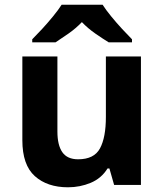

<svg xmlns="http://www.w3.org/2000/svg" viewBox="-20 -786 697 816"><path d="M579 -546V0H465L445 -70H437Q411 -28 365.5 -9Q320 10 269 10Q181 10 128 -37.5Q75 -85 75 -190V-546H224V-227Q224 -169 245 -139Q266 -109 312 -109Q380 -109 405 -155.5Q430 -202 430 -289V-546ZM416 -766Q430 -744 452.5 -716.5Q475 -689 499 -663Q523 -637 541 -619V-606H442Q416 -622 385 -643.5Q354 -665 328 -692Q302 -665 272 -644Q242 -623 216 -606H117V-619Q136 -638 159.5 -663.5Q183 -689 205.5 -716.5Q228 -744 242 -766Z"/></svg>

Font: Noto Sans Balinese
Style: Regular
Weight: 400
Designer: Aditya Bayu, David Williams
Foundry: David Williams
Version: Version 2.003